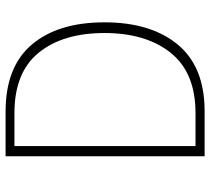

<svg xmlns="http://www.w3.org/2000/svg" viewBox="-53 -713 766 700"><g transform="rotate(-90 330.0 -363.0)"><path d="M110.4 0V-725.6H273.4Q436.5 -725.6 517.6 -629.9Q598.6 -534.2 598.6 -365.2Q598.6 -196.3 517.6 -98.1Q436.5 0 274.4 0ZM147.5 -33.2H267.6Q415 -33.2 487.3 -123.5Q559.6 -213.9 559.6 -365.2Q559.6 -516.6 487.8 -605Q416 -693.4 267.6 -693.4H147.5Z"/></g></svg>

Font: Bpmf Zihi Sans ExtraLight
Style: ExtraLight
Weight: 250
Foundry: But Ko
Version: Version 1.320